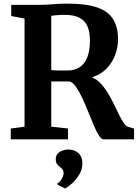

<svg xmlns="http://www.w3.org/2000/svg" viewBox="-20 -770 762 1061"><path d="M39.5 0V-59.9L115.6 -70V-667.6L42.2 -681.4V-743H186.2Q218.9 -743 246.2 -744.8Q273.5 -746.6 299.4 -748.3Q325.3 -749.9 354.3 -749.9Q456.8 -749.9 517.8 -728.5Q578.8 -707.1 605.5 -663.1Q632.3 -619.2 632.3 -551.7Q632.3 -509.5 616.7 -467Q601.2 -424.6 569.3 -391.4Q537.5 -358.2 488.2 -342.6Q514.5 -332.2 536.2 -309Q557.9 -285.7 576 -255.7Q594.1 -225.7 609.5 -194.3Q625 -162.9 638.2 -135.5Q651.5 -108.2 663.8 -90.2Q676 -72.2 688 -69.2L720.5 -59.3V0H552.4Q539.9 0 526.6 -21.1Q513.3 -42.1 498.8 -75.9Q484.4 -109.7 469 -148.5Q453.6 -187.3 436.9 -223.7Q420.2 -260 402.7 -286.1Q385.1 -312.2 366.1 -319.7Q356.1 -319.7 341.8 -319.7Q327.6 -319.7 312.6 -319.7Q297.6 -319.7 284.5 -319.8Q271.4 -319.9 263.3 -320V-70L355.7 -59.9V0ZM355.4 -380.5Q392.1 -380.5 419.5 -398.2Q446.9 -416 461.9 -452.6Q477 -489.2 477 -545.4Q477 -591.8 463.7 -623.6Q450.4 -655.4 419.6 -671.7Q388.8 -688 336.1 -688Q322.1 -688 309.1 -687.2Q296.1 -686.4 284.6 -685.3Q273.1 -684.1 263.3 -683.1V-382.6Q273.5 -381.2 291.9 -380.8Q310.3 -380.3 328.5 -380.4Q346.7 -380.5 355.4 -380.5ZM435.3 133Q434.9 166.3 418.1 194.6Q401.2 223 378.9 242.8Q356.6 262.7 340.5 271.3H338.7L298.1 250.5L296.7 243.4Q309.8 237.7 320.6 218.9Q331.4 200.2 331.4 188Q331.4 172.2 324.7 164.8Q317.9 157.3 310.8 152.3Q302.9 146.8 295.5 137.2Q288.1 127.5 288.1 109.8Q288.1 89.5 300.1 77.8Q312.1 66.1 327.9 61.2Q343.6 56.3 353.9 56.3H357Q392 56.3 413.8 76.4Q435.7 96.6 435.3 133Z"/></svg>

Font: Merriweather Light
Style: Regular
Weight: 300
Designer: Eben Sorkin
Foundry: Eben Sorkin
Version: Version 2.100